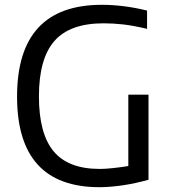

<svg xmlns="http://www.w3.org/2000/svg" viewBox="-20 -770 702 799"><path d="M394 9Q51 9 51 -368Q51 -750 404 -750Q448 -750 496 -744Q544 -738 592 -726V-650Q532 -664 491 -668.5Q450 -673 411 -673Q271 -673 206.5 -599.5Q142 -526 142 -369Q142 -214 203 -140.5Q264 -67 395 -67Q418 -67 450.5 -70.5Q483 -74 514 -79V-376H598V-22Q573 -15 546 -9Q519 -3 492 1Q465 5 440 7Q415 9 394 9Z"/></svg>

Font: EncodeSans
Style: Regular
Weight: 400
Designer: Pablo Impallari, Andres Torresi
Foundry: Pablo Impallari, Andres Torresi
Version: Version 1.000; ttfautohint (v1.4.1)